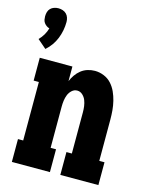

<svg xmlns="http://www.w3.org/2000/svg" viewBox="-116 -850 732 926"><g transform="rotate(15 250.0 -387.0)"><path d="M49 -568 5 -606Q18 -619 27.5 -635Q37 -651 42 -669Q34 -671 27 -676Q20 -681 15 -688Q10 -695 8.5 -703.5Q7 -712 7 -720Q7 -731 10 -741.5Q13 -752 20.5 -759.5Q28 -767 38.5 -770.5Q49 -774 60 -774Q71 -774 81.5 -770.5Q92 -767 99.5 -759.5Q107 -752 110.5 -741.5Q114 -731 114 -720Q114 -699 110 -678Q106 -657 98 -637Q90 -617 77.5 -599.5Q65 -582 49 -568ZM34 0V-114H60V-406H34V-520H197V-447Q204 -464 214.5 -479Q225 -494 239.5 -505.5Q254 -517 272 -522.5Q290 -528 308 -528Q331 -528 353 -519Q375 -510 390.5 -493Q406 -476 415.5 -455Q425 -434 430.5 -411.5Q436 -389 438 -366Q440 -343 440 -320V-114H466V0H276V-114H303V-320Q303 -335 301 -350Q299 -365 293.5 -379Q288 -393 276.5 -403.5Q265 -414 250 -414Q235 -414 223.5 -403.5Q212 -393 206.5 -379Q201 -365 199 -350Q197 -335 197 -320V-114H224V0Z"/></g></svg>

Font: Iosevka Curly Slab Heavy
Style: Regular
Weight: 900
Monospace: yes
Designer: Belleve Invis
Foundry: Belleve Invis
Version: Version 22.1.2; ttfautohint (v1.8.4)